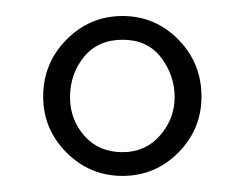

<svg xmlns="http://www.w3.org/2000/svg" viewBox="-20 -630 307 241"><path d="M199.2 -507.8Q199.2 -535.6 182.1 -557.9Q165 -580.1 134 -580.1Q103 -580.1 85.4 -558.6Q67.9 -537.1 67.9 -507.8Q67.9 -480 85.9 -459.5Q104 -439 133.8 -439Q162.6 -439 180.9 -460Q199.2 -481 199.2 -507.8ZM34.2 -508.8Q34.2 -550.8 63.5 -580.3Q92.8 -609.9 133.8 -609.9Q174.8 -609.9 203.9 -580.3Q232.9 -550.8 232.9 -508.8Q232.9 -467.8 203.9 -438.5Q174.8 -409.2 133.8 -409.2Q92.8 -409.2 63.5 -438.5Q34.2 -467.8 34.2 -508.8Z"/></svg>

Font: Linux Libertine O
Style: Regular
Weight: 400
Designer: Philipp H. Poll
Foundry: Philipp H. Poll
Version: Version 5.3.0